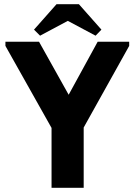

<svg xmlns="http://www.w3.org/2000/svg" viewBox="-20 -900 645 920"><path d="M381 -289V0H227V-287L6 -680V-700H167L309 -446L448 -700H599V-680ZM358 -880 466 -758 438 -729 305 -800 172 -729 143 -758 251 -880Z"/></svg>

Font: Tilda Sans Extra Bold
Style: Regular
Weight: 800
Designer: ParaType Ltd
Foundry: ParaType Ltd
Version: Version 1.009